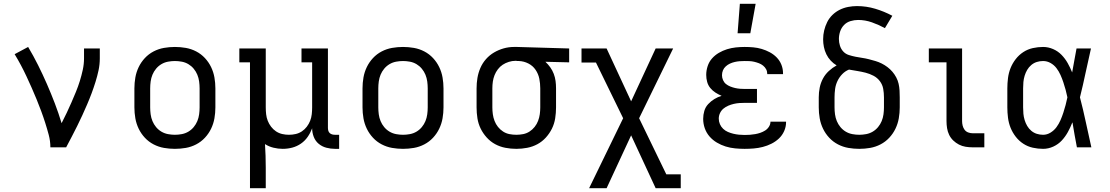

<svg xmlns="http://www.w3.org/2000/svg" viewBox="-20 -775 5840 1010"><path d="M245 0Q245 -33 236.5 -65Q228 -97 218 -128.5Q208 -160 196.5 -191Q185 -222 172.5 -252.5Q160 -283 146.5 -313.5Q133 -344 119 -374Q105 -404 89.5 -433Q74 -462 57 -490L128 -528Q156 -481 180.5 -432Q205 -383 227 -332.5Q249 -282 268.5 -231Q288 -180 304 -127Q318 -154 331 -181.5Q344 -209 356 -236.5Q368 -264 379.5 -292Q391 -320 400 -349Q409 -378 415.5 -408Q422 -438 422 -468V-520H505V-468Q505 -436 498.5 -405.5Q492 -375 482.5 -344.5Q473 -314 462 -284.5Q451 -255 438.5 -226Q426 -197 413 -168.5Q400 -140 386 -112Q372 -84 357.5 -56Q343 -28 328 0Z M900 8Q871 8 842.5 3Q814 -2 788 -15.5Q762 -29 742 -50.5Q722 -72 709.5 -98Q697 -124 692 -152.5Q687 -181 687 -210V-310Q687 -339 692 -367.5Q697 -396 709.5 -422Q722 -448 742 -469.5Q762 -491 788 -504.5Q814 -518 842.5 -523Q871 -528 900 -528Q929 -528 957.5 -523Q986 -518 1012 -504.5Q1038 -491 1058 -469.5Q1078 -448 1090.5 -422Q1103 -396 1108 -367.5Q1113 -339 1113 -310V-210Q1113 -181 1108 -152.5Q1103 -124 1090.5 -98Q1078 -72 1058 -50.5Q1038 -29 1012 -15.5Q986 -2 957.5 3Q929 8 900 8ZM900 -66Q918 -66 936.5 -69.5Q955 -73 971 -82.5Q987 -92 999 -106.5Q1011 -121 1018 -138Q1025 -155 1027.5 -173.5Q1030 -192 1030 -210V-310Q1030 -328 1027.5 -346.5Q1025 -365 1018 -382Q1011 -399 999 -413.5Q987 -428 971 -437.5Q955 -447 936.5 -450.5Q918 -454 900 -454Q882 -454 863.5 -450.5Q845 -447 829 -437.5Q813 -428 801 -413.5Q789 -399 782 -382Q775 -365 772.5 -346.5Q770 -328 770 -310V-210Q770 -192 772.5 -173.5Q775 -155 782 -138Q789 -121 801 -106.5Q813 -92 829 -82.5Q845 -73 863.5 -69.5Q882 -66 900 -66Z M1295 215V-447H1239V-520H1378V-210Q1378 -192 1380 -174Q1382 -156 1388.5 -139.5Q1395 -123 1406 -108.5Q1417 -94 1432 -84Q1447 -74 1464.5 -70Q1482 -66 1500 -66Q1518 -66 1535.5 -70Q1553 -74 1568 -84Q1583 -94 1594 -108.5Q1605 -123 1611.5 -139.5Q1618 -156 1620 -174Q1622 -192 1622 -210V-447H1566V-520H1705V-102Q1705 -95 1707 -87.5Q1709 -80 1714.5 -75Q1720 -70 1727 -68Q1734 -66 1742 -66H1764V8H1742Q1719 8 1696.5 2Q1674 -4 1656.5 -18.5Q1639 -33 1630.5 -55Q1622 -77 1622 -100Q1613 -76 1598.5 -55Q1584 -34 1563 -19.5Q1542 -5 1517.5 1.5Q1493 8 1467 8Q1443 8 1418.5 2Q1394 -4 1374 -17Q1376 14 1377 45Q1378 76 1378 107V215Z M2100 8Q2071 8 2042.5 3Q2014 -2 1988 -15.5Q1962 -29 1942 -50.5Q1922 -72 1909.5 -98Q1897 -124 1892 -152.5Q1887 -181 1887 -210V-310Q1887 -339 1892 -367.5Q1897 -396 1909.5 -422Q1922 -448 1942 -469.5Q1962 -491 1988 -504.5Q2014 -518 2042.5 -523Q2071 -528 2100 -528Q2129 -528 2157.5 -523Q2186 -518 2212 -504.5Q2238 -491 2258 -469.5Q2278 -448 2290.5 -422Q2303 -396 2308 -367.5Q2313 -339 2313 -310V-210Q2313 -181 2308 -152.5Q2303 -124 2290.5 -98Q2278 -72 2258 -50.5Q2238 -29 2212 -15.5Q2186 -2 2157.5 3Q2129 8 2100 8ZM2100 -66Q2118 -66 2136.5 -69.5Q2155 -73 2171 -82.5Q2187 -92 2199 -106.5Q2211 -121 2218 -138Q2225 -155 2227.5 -173.5Q2230 -192 2230 -210V-310Q2230 -328 2227.5 -346.5Q2225 -365 2218 -382Q2211 -399 2199 -413.5Q2187 -428 2171 -437.5Q2155 -447 2136.5 -450.5Q2118 -454 2100 -454Q2082 -454 2063.5 -450.5Q2045 -447 2029 -437.5Q2013 -428 2001 -413.5Q1989 -399 1982 -382Q1975 -365 1972.5 -346.5Q1970 -328 1970 -310V-210Q1970 -192 1972.5 -173.5Q1975 -155 1982 -138Q1989 -121 2001 -106.5Q2013 -92 2029 -82.5Q2045 -73 2063.5 -69.5Q2082 -66 2100 -66Z M2696 8Q2667 8 2638.5 2.5Q2610 -3 2585 -16.5Q2560 -30 2540.5 -51.5Q2521 -73 2508.5 -98.5Q2496 -124 2491.5 -152.5Q2487 -181 2487 -210V-310Q2487 -338 2491.5 -365Q2496 -392 2507 -417.5Q2518 -443 2536.5 -464Q2555 -485 2579 -499Q2603 -513 2629.5 -520.5Q2656 -528 2684 -528H2700L2974 -520V-447L2849 -450Q2863 -437 2874.5 -421Q2886 -405 2893 -386.5Q2900 -368 2902.5 -349Q2905 -330 2905 -310V-210Q2905 -181 2900.5 -152.5Q2896 -124 2883.5 -98.5Q2871 -73 2851.5 -51.5Q2832 -30 2807 -16.5Q2782 -3 2753.5 2.5Q2725 8 2696 8ZM2696 -66Q2714 -66 2732 -69.5Q2750 -73 2765.5 -83Q2781 -93 2792.5 -107.5Q2804 -122 2810.5 -139Q2817 -156 2819.5 -174Q2822 -192 2822 -210V-310Q2822 -336 2817 -361Q2812 -386 2797.5 -407.5Q2783 -429 2759.5 -441Q2736 -453 2710 -454H2700Q2698 -455 2696 -455Q2694 -455 2691 -455Q2674 -455 2656.5 -449.5Q2639 -444 2624.5 -434.5Q2610 -425 2599 -410.5Q2588 -396 2581.5 -379.5Q2575 -363 2572.5 -345.5Q2570 -328 2570 -310V-210Q2570 -192 2572.5 -174Q2575 -156 2581.5 -139Q2588 -122 2599.5 -107.5Q2611 -93 2626.5 -83Q2642 -73 2660 -69.5Q2678 -66 2696 -66Z M3079 215 3258 -153 3115 -446H3039V-520H3171L3300 -242L3429 -520H3521L3342 -153L3485 142H3561V215H3429L3300 -63L3171 215Z M3897 8Q3872 8 3846.5 5.5Q3821 3 3797 -4.5Q3773 -12 3751 -25Q3729 -38 3712.5 -57Q3696 -76 3687.5 -100Q3679 -124 3679 -150Q3679 -171 3685 -191.5Q3691 -212 3705.5 -227.5Q3720 -243 3738 -254Q3756 -265 3776 -271Q3759 -278 3743.5 -288Q3728 -298 3716.5 -312Q3705 -326 3700 -344Q3695 -362 3695 -381Q3695 -404 3702.5 -427Q3710 -450 3725.5 -467.5Q3741 -485 3761.5 -497Q3782 -509 3804.5 -516Q3827 -523 3850.5 -525.5Q3874 -528 3897 -528Q3920 -528 3942.5 -526Q3965 -524 3987 -517.5Q4009 -511 4029.5 -500Q4050 -489 4066 -472.5Q4082 -456 4090.5 -434.5Q4099 -413 4099 -390V-385H4016V-387Q4016 -400 4010 -411Q4004 -422 3994 -430Q3984 -438 3972 -442.5Q3960 -447 3947.5 -450Q3935 -453 3922.5 -453.5Q3910 -454 3897 -454Q3884 -454 3871 -453Q3858 -452 3845 -449Q3832 -446 3820 -440.5Q3808 -435 3798 -426Q3788 -417 3783 -405Q3778 -393 3778 -379Q3778 -366 3783.5 -353.5Q3789 -341 3799 -333Q3809 -325 3821.5 -320Q3834 -315 3847 -312Q3860 -309 3873.5 -308Q3887 -307 3900 -307H3962V-234H3900Q3885 -234 3870 -233Q3855 -232 3840 -228.5Q3825 -225 3811 -219Q3797 -213 3785.5 -203.5Q3774 -194 3767.5 -180Q3761 -166 3761 -151Q3761 -136 3767 -122Q3773 -108 3784 -97.5Q3795 -87 3809 -81Q3823 -75 3837.5 -71.5Q3852 -68 3867 -66.5Q3882 -65 3897 -65Q3911 -65 3925 -66Q3939 -67 3953 -69.5Q3967 -72 3980 -76.5Q3993 -81 4005 -88.5Q4017 -96 4025 -108.5Q4033 -121 4033 -135H4115V-132Q4115 -108 4105 -85.5Q4095 -63 4077.5 -46.5Q4060 -30 4038 -19Q4016 -8 3992.5 -2Q3969 4 3945 6Q3921 8 3897 8ZM3860 -600 3872 -755H3955L3927 -600Z M4500 8Q4471 8 4442.5 3Q4414 -2 4388 -15.5Q4362 -29 4342 -50.5Q4322 -72 4309.5 -98Q4297 -124 4292 -152.5Q4287 -181 4287 -210V-263Q4287 -289 4292 -314Q4297 -339 4309 -361.5Q4321 -384 4340 -401.5Q4359 -419 4381 -431Q4364 -441 4350 -456Q4336 -471 4327 -489.5Q4318 -508 4314 -528Q4310 -548 4310 -568Q4310 -592 4315.5 -615Q4321 -638 4331.5 -659Q4342 -680 4359 -696.5Q4376 -713 4397 -723.5Q4418 -734 4441.5 -738.5Q4465 -743 4488 -743Q4537 -743 4584 -729Q4631 -715 4674 -692L4635 -627Q4602 -645 4566.5 -657.5Q4531 -670 4494 -670Q4474 -670 4454 -664Q4434 -658 4420 -643.5Q4406 -629 4399.5 -609.5Q4393 -590 4393 -570Q4393 -552 4398.5 -534.5Q4404 -517 4416 -504Q4428 -491 4445.5 -485.5Q4463 -480 4480.5 -476.5Q4498 -473 4515.5 -470.5Q4533 -468 4550.5 -463.5Q4568 -459 4585 -454Q4602 -449 4618 -441Q4634 -433 4648.5 -422Q4663 -411 4674.5 -397.5Q4686 -384 4694.5 -368Q4703 -352 4707 -334.5Q4711 -317 4712 -299Q4713 -281 4713 -263V-210Q4713 -181 4708 -152.5Q4703 -124 4690.5 -98Q4678 -72 4658 -50.5Q4638 -29 4612 -15.5Q4586 -2 4557.5 3Q4529 8 4500 8ZM4500 -66Q4518 -66 4536.5 -69.5Q4555 -73 4571 -82.5Q4587 -92 4599 -106.5Q4611 -121 4618 -138Q4625 -155 4627.5 -173.5Q4630 -192 4630 -210V-263Q4630 -286 4626 -308Q4622 -330 4608.5 -348Q4595 -366 4575 -376.5Q4555 -387 4533.5 -392.5Q4512 -398 4490 -401.5Q4468 -405 4446 -409Q4426 -401 4410.5 -385Q4395 -369 4385.5 -349Q4376 -329 4373 -307Q4370 -285 4370 -263V-210Q4370 -192 4372.5 -173.5Q4375 -155 4382 -138Q4389 -121 4401 -106.5Q4413 -92 4429 -82.5Q4445 -73 4463.5 -69.5Q4482 -66 4500 -66Z M5158 0H5096Q5078 0 5059.5 -3Q5041 -6 5024.5 -14.5Q5008 -23 4994.5 -36Q4981 -49 4973 -65.5Q4965 -82 4962 -100.5Q4959 -119 4959 -138V-447H4866V-520H5041V-138Q5041 -126 5044 -114Q5047 -102 5054 -92.5Q5061 -83 5072.5 -78.5Q5084 -74 5096 -74H5158Z M5467 8Q5440 8 5413 2Q5386 -4 5363 -19Q5340 -34 5323 -56Q5306 -78 5296 -103Q5286 -128 5282.5 -155.5Q5279 -183 5279 -210V-310Q5279 -337 5282.5 -364.5Q5286 -392 5296 -417Q5306 -442 5323 -464Q5340 -486 5363 -501Q5386 -516 5413 -522Q5440 -528 5467 -528Q5494 -528 5519.5 -517Q5545 -506 5564 -486.5Q5583 -467 5596.5 -443Q5610 -419 5620 -394Q5626 -426 5631.5 -457.5Q5637 -489 5643 -520H5719Q5704 -456 5690.5 -391.5Q5677 -327 5661 -263Q5678 -198 5692 -132Q5706 -66 5721 0H5645Q5639 -32 5633 -64.5Q5627 -97 5622 -129L5621 -131Q5611 -105 5597.5 -80.5Q5584 -56 5565.5 -36Q5547 -16 5521 -4Q5495 8 5467 8ZM5467 -66Q5488 -66 5506.5 -77.5Q5525 -89 5537.5 -106Q5550 -123 5558.5 -142.5Q5567 -162 5573.5 -182Q5580 -202 5585.5 -222.5Q5591 -243 5595 -263Q5591 -283 5585.5 -303Q5580 -323 5573.5 -342.5Q5567 -362 5558.5 -381Q5550 -400 5537.5 -416.5Q5525 -433 5506.5 -443.5Q5488 -454 5467 -454Q5450 -454 5434 -449Q5418 -444 5405 -433Q5392 -422 5383.5 -407.5Q5375 -393 5370 -376.5Q5365 -360 5363.5 -343.5Q5362 -327 5362 -310V-210Q5362 -193 5363.5 -176.5Q5365 -160 5370 -143.5Q5375 -127 5383.5 -112.5Q5392 -98 5405 -87Q5418 -76 5434 -71Q5450 -66 5467 -66Z"/></svg>

Font: Iosevka Etoile
Style: Regular
Weight: 400
Designer: Belleve Invis
Foundry: Belleve Invis
Version: Version 33.2.4